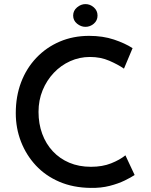

<svg xmlns="http://www.w3.org/2000/svg" viewBox="-20 -909 735 937"><path d="M637 -55Q621 -44 589.5 -28.5Q558 -13 515.5 -2Q473 9 422 8Q337 7 269.5 -22Q202 -51 155 -101.5Q108 -152 82.5 -217.5Q57 -283 57 -357Q57 -439 83 -507.5Q109 -576 157.5 -627Q206 -678 271.5 -706Q337 -734 415 -734Q482 -734 536 -716Q590 -698 627 -674L585 -574Q556 -594 513.5 -612.5Q471 -631 419 -631Q368 -631 322.5 -610.5Q277 -590 242.5 -553.5Q208 -517 188 -468.5Q168 -420 168 -363Q168 -305 186 -256Q204 -207 237.5 -171Q271 -135 318 -115Q365 -95 424 -95Q480 -95 522.5 -112Q565 -129 592 -151ZM337 -833Q337 -857 356 -873Q375 -889 397 -889Q420 -889 438 -873Q456 -857 456 -833Q456 -809 438 -793.5Q420 -778 397 -778Q375 -778 356 -793.5Q337 -809 337 -833Z"/></svg>

Font: Josefin Sans Medium
Style: Regular
Weight: 500
Designer: Santiago Orozco
Foundry: Typemade
Version: Version 2.001